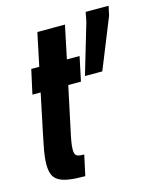

<svg xmlns="http://www.w3.org/2000/svg" viewBox="-106 -761 673 833"><g transform="rotate(-15 231.0 -344.0)"><path d="M173 0Q129 0 100 -4.5Q71 -9 54 -19.5Q37 -30 30 -47.5Q23 -65 23 -92Q23 -109 25.5 -129.5Q28 -150 33 -174.5Q38 -199 44 -229L80 -401H43L67 -510H103L134 -658H258L227 -510H284L261 -401H204L158 -185Q156 -174 154 -163.5Q152 -153 151 -143.5Q150 -134 150 -125Q150 -110 154.5 -103Q159 -96 168.5 -94Q178 -92 193 -92ZM284 -420 351 -646 359 -688H462L453 -646L362 -420Z"/></g></svg>

Font: Saira UltraCondensed Black
Style: Italic
Weight: 900
Width: 1
Italic angle: -12°
Designer: Hector Gatti with collaboration of the Omnibus-Type team
Foundry: Omnibus-Type
Version: Version 1.101